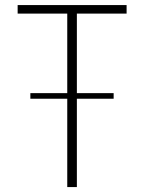

<svg xmlns="http://www.w3.org/2000/svg" viewBox="-20 -758 584 778"><path d="M103 -358V-380.5H440.5V-358ZM493 -703H280L291.5 -724V0H252.5V-724L265.5 -703H51.5V-737.5H493Z"/></svg>

Font: Epilogue ExtraLight
Style: Regular
Weight: 250
Designer: Tyler Finck
Foundry: Etcetera Type Co
Version: Version 2.112